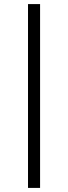

<svg xmlns="http://www.w3.org/2000/svg" viewBox="-20 -743 333 939"><path d="M117 176V-723H176V176Z"/></svg>

Font: Archivo Expanded ExtraLight
Style: Regular
Weight: 250
Width: 7
Designer: Hector Gatti
Foundry: Omnibus-Type
Version: Version 2.001